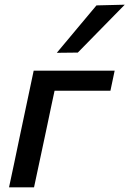

<svg xmlns="http://www.w3.org/2000/svg" viewBox="-20 -798 552 818"><path d="M18.5 0Q30 -54.5 41 -105.5Q51.5 -156.5 64.5 -218L75 -267.5Q90 -337.5 101 -390.5Q112 -443 123.5 -497H468.5L450.5 -411.5H212.5Q205.5 -379 198.2 -344.8Q191 -310.5 182 -267.5L171.5 -218Q158.5 -156.5 147.5 -105.5Q136.5 -54.5 125 0ZM222 -573Q265 -624.5 306.8 -674.5Q348.5 -724.5 391 -775L511.5 -778Q460.5 -725.5 410.5 -675Q360.5 -624 311.5 -574Z"/></svg>

Font: Heraclito Medium
Style: Italic
Weight: 500
Italic angle: -12°
Designer: Kostas Bartsokas (font) & Cristiano Sobral (main changes)
Foundry: Kostas Bartsokas (font) & Cristiano Sobral (main changes)
Version: Version 1.00;July 8, 2020;FontCreator 13.0.0.2655 64-bit